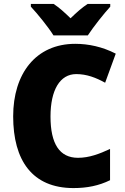

<svg xmlns="http://www.w3.org/2000/svg" viewBox="-20 -947 637 977"><path d="M252 -767H427C455 -810 509 -878 541 -913V-927H426C397 -908 371 -885 339 -854C307 -885 283 -907 253 -927H137V-913C170 -878 226 -809 252 -767ZM368 -570C421 -570 468 -552 515 -526L569 -674C501 -709 430 -724 363 -724C162 -724 47 -572 47 -355C47 -131 144 10 354 10C423 10 483 -2 540 -30V-189C486 -164 434 -144 377 -144C283 -144 237 -215 237 -354C237 -489 285 -570 368 -570Z"/></svg>

Font: Noto Sans Arabic UI SmCn Bk
Style: Regular
Weight: 900
Width: 4
Designer: Monotype Design Team, Nadine Chahine and Nizar Qandah
Foundry: Monotype Imaging Inc.
Version: Version 2.010